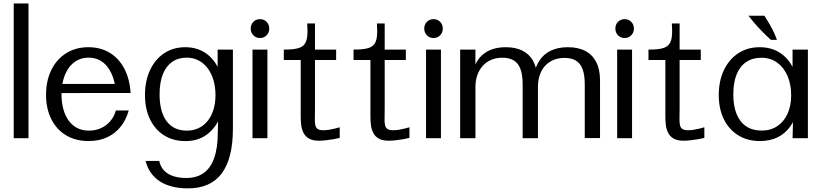

<svg xmlns="http://www.w3.org/2000/svg" viewBox="-20 -778 4624 1081"><path d="M57.3 0V-758.4H140.4V0Z M478.7 16.1Q405.4 16.1 351.7 -16.4Q297.9 -49 268.6 -107.7Q239.3 -166.4 239.3 -244.1Q239.3 -323.7 269 -384.1Q298.8 -444.5 352.4 -478.3Q406.1 -512.2 477.7 -512.2Q545.9 -512.2 597.3 -481.1Q648.8 -450.1 679.4 -392.5Q710 -335 715.3 -254.4H633.3Q629.8 -301.9 617.4 -338.9Q605 -375.9 585.1 -401.5Q565.3 -427 538.5 -440.2Q511.6 -453.4 478.7 -453.4Q443.6 -453.4 415.5 -438.6Q387.4 -423.8 367.6 -396.6Q347.8 -369.3 337.1 -331.2Q326.4 -293 326.4 -246.5Q326.4 -202.5 336.3 -165Q346.2 -127.6 365.7 -100.2Q385.1 -72.8 414 -57.6Q442.9 -42.5 480.7 -42.5Q518.6 -42.5 549.7 -57.1Q580.8 -71.7 602.2 -97.3Q623.6 -123 632.2 -156H704.9Q689.4 -101.5 658 -63.1Q626.6 -24.6 581.4 -4.2Q536.2 16.1 478.7 16.1ZM306.1 -254.1 294.7 -305.4H692.9L694.1 -254.4Z M1038.3 282.5Q990.9 282.5 951.1 272.8Q911.4 263.1 881 243.7Q850.6 224.2 830 195.3Q809.4 166.4 799.6 128.1H876.8Q882.2 157.2 900.6 178.7Q919.1 200.2 951.2 212.1Q983.3 224.1 1028.5 224.1Q1087.8 224.1 1127.2 195.7Q1166.6 167.3 1186.4 110.2Q1206.2 53.2 1206.2 -32.8L1209.3 -160.8L1225.6 -135.7Q1202.3 -66.7 1150.9 -25.2Q1099.5 16.4 1024.3 16.4Q955.5 16.4 904.2 -15.8Q852.9 -48.1 824.6 -106.5Q796.3 -164.8 796.3 -242.7Q796.3 -322.6 824.8 -383.4Q853.2 -444.2 904.3 -478.2Q955.4 -512.2 1022.8 -512.2Q1095.1 -512.2 1146.5 -472.9Q1197.8 -433.7 1223 -359.7L1205.3 -334.2V-498.8H1291.3V-54.9Q1291.3 28.3 1276 91.4Q1260.6 154.4 1229.4 197Q1198.1 239.5 1150.4 261Q1102.8 282.5 1038.3 282.5ZM1032.2 -42.5Q1069 -42.5 1098.7 -56.9Q1128.4 -71.3 1149.5 -97.7Q1170.7 -124.1 1181.9 -160.8Q1193.2 -197.4 1193.2 -242Q1193.2 -289.2 1181.6 -327.8Q1170 -366.4 1148.5 -394.6Q1127 -422.8 1097.3 -438.1Q1067.6 -453.4 1031 -453.4Q983.2 -453.4 949.1 -429.5Q915 -405.6 896.7 -359.7Q878.5 -313.8 878.5 -247Q878.5 -197.1 888.7 -159Q898.9 -120.8 918.6 -94.8Q938.3 -68.8 966.8 -55.6Q995.2 -42.5 1032.2 -42.5Z M1401.7 0V-498.8H1485.6V0ZM1443.8 -564Q1421.4 -564 1406.5 -579.3Q1391.6 -594.5 1391.6 -617.2Q1391.6 -639.9 1406.5 -655.1Q1421.4 -670.2 1443.8 -670.2Q1466.2 -670.2 1481.1 -655.1Q1496 -639.9 1496 -617.2Q1496 -594.5 1481.1 -579.3Q1466.2 -564 1443.8 -564Z M1776 14.2Q1740.4 14.2 1719.6 2.1Q1698.8 -10.1 1688.9 -29.9Q1678.9 -49.7 1676 -73.1Q1673.1 -96.5 1673.1 -119V-440.2H1578V-498.9Q1624.1 -498.5 1651.8 -504.8Q1679.4 -511 1692.9 -527.1Q1706.4 -543.2 1709.6 -572.2Q1712.9 -601.1 1709.6 -645.9H1753.4V-498.9H1872.5V-440.2H1753.4V-170Q1753.4 -137.7 1752.7 -114.1Q1752 -90.4 1755 -75.1Q1757.9 -59.9 1768.1 -52.3Q1778.3 -44.7 1800.1 -44.7Q1815 -44.7 1830.4 -47Q1845.8 -49.3 1861.6 -53.2Q1877.5 -57 1892.7 -61.3V-1.6Q1878.6 2.1 1857.6 5.8Q1836.7 9.5 1815 11.8Q1793.3 14.2 1776 14.2Z M2168.5 14.2Q2132.9 14.2 2112.1 2.1Q2091.3 -10.1 2081.4 -29.9Q2071.4 -49.7 2068.5 -73.1Q2065.6 -96.5 2065.6 -119V-440.2H1970.5V-498.9Q2016.6 -498.5 2044.2 -504.8Q2071.9 -511 2085.4 -527.1Q2098.9 -543.2 2102.1 -572.2Q2105.4 -601.1 2102.1 -645.9H2145.9V-498.9H2265V-440.2H2145.9V-170Q2145.9 -137.7 2145.2 -114.1Q2144.5 -90.4 2147.5 -75.1Q2150.4 -59.9 2160.6 -52.3Q2170.8 -44.7 2192.6 -44.7Q2207.5 -44.7 2222.9 -47Q2238.3 -49.3 2254.1 -53.2Q2270 -57 2285.2 -61.3V-1.6Q2271.1 2.1 2250.1 5.8Q2229.2 9.5 2207.5 11.8Q2185.8 14.2 2168.5 14.2Z M2378.7 0V-498.8H2462.6V0ZM2420.8 -564Q2398.4 -564 2383.5 -579.3Q2368.6 -594.5 2368.6 -617.2Q2368.6 -639.9 2383.5 -655.1Q2398.4 -670.2 2420.8 -670.2Q2443.2 -670.2 2458.1 -655.1Q2473 -639.9 2473 -617.2Q2473 -594.5 2458.1 -579.3Q2443.2 -564 2420.8 -564Z M2570.8 0V-498.8H2656.8L2656.5 -343.4L2640.1 -367.4Q2651.4 -415.3 2676 -447.5Q2700.7 -479.6 2738.8 -495.9Q2776.8 -512.2 2827.1 -512.2Q2882.1 -512.2 2920.4 -493.3Q2958.8 -474.5 2980.1 -437.5Q3001.4 -400.4 3005 -345.2L2982.1 -340Q2991.5 -397.7 3016.3 -435.8Q3041.1 -473.9 3081.4 -493Q3121.8 -512.2 3177 -512.2Q3236 -512.2 3276.3 -490.6Q3316.7 -469 3337.5 -427.6Q3358.3 -386.1 3358.3 -325.9V-0.5H3272.3V-302.3Q3272.3 -355.8 3260 -388.7Q3247.6 -421.6 3222.4 -436.8Q3197.1 -451.9 3157.8 -451.9Q3122.7 -451.9 3095.1 -440Q3067.5 -428.1 3048.1 -406.4Q3028.8 -384.7 3018.7 -354.7Q3008.7 -324.7 3008.7 -287.9V0H2922.7V-302.3Q2922.7 -355.8 2910.4 -389Q2898.2 -422.3 2872.7 -437.7Q2847.2 -453.1 2807.9 -453.1Q2773.2 -453.1 2745.1 -440.9Q2717.1 -428.8 2697.5 -406.8Q2677.9 -384.9 2667.3 -354.6Q2656.8 -324.3 2656.8 -287.9V0Z M3454.7 0V-498.8H3538.6V0ZM3496.8 -564Q3474.4 -564 3459.5 -579.3Q3444.6 -594.5 3444.6 -617.2Q3444.6 -639.9 3459.5 -655.1Q3474.4 -670.2 3496.8 -670.2Q3519.2 -670.2 3534.1 -655.1Q3549 -639.9 3549 -617.2Q3549 -594.5 3534.1 -579.3Q3519.2 -564 3496.8 -564Z M3829 14.2Q3793.4 14.2 3772.6 2.1Q3751.8 -10.1 3741.9 -29.9Q3731.9 -49.7 3729 -73.1Q3726.1 -96.5 3726.1 -119V-440.2H3631V-498.9Q3677.1 -498.5 3704.8 -504.8Q3732.4 -511 3745.9 -527.1Q3759.4 -543.2 3762.6 -572.2Q3765.9 -601.1 3762.6 -645.9H3806.4V-498.9H3925.5V-440.2H3806.4V-170Q3806.4 -137.7 3805.7 -114.1Q3805 -90.4 3808 -75.1Q3810.9 -59.9 3821.1 -52.3Q3831.3 -44.7 3853.1 -44.7Q3868 -44.7 3883.4 -47Q3898.8 -49.3 3914.6 -53.2Q3930.5 -57 3945.7 -61.3V-1.6Q3931.6 2.1 3910.6 5.8Q3889.7 9.5 3868 11.8Q3846.3 14.2 3829 14.2Z M4258.1 16.1Q4188.1 16.1 4136.2 -16.3Q4084.2 -48.6 4055.5 -106.7Q4026.8 -164.8 4026.8 -242.7Q4026.8 -322.6 4055.8 -383.4Q4084.9 -444.2 4136.7 -478.2Q4188.6 -512.2 4256.9 -512.2Q4339.2 -512.2 4394.1 -463.6Q4449.1 -415.1 4469.8 -324.4L4442.2 -304.5V-498.8H4528.6V0H4442.4L4446.7 -184.9L4470.2 -161.2Q4456.6 -103.1 4427.6 -63.6Q4398.6 -24.1 4356.1 -4Q4313.5 16.1 4258.1 16.1ZM4268 -42.8Q4318.9 -42.8 4356.4 -67.8Q4393.8 -92.7 4414.1 -137.6Q4434.4 -182.5 4434.4 -242Q4434.4 -304.3 4413.4 -351.8Q4392.4 -399.4 4354.8 -426.1Q4317.1 -452.9 4266.8 -452.9Q4217.1 -452.9 4181.6 -429Q4146.1 -405.1 4127.4 -359.3Q4108.7 -313.4 4108.7 -247Q4108.7 -180.8 4127.5 -135.3Q4146.3 -89.8 4181.9 -66.3Q4217.4 -42.8 4268 -42.8ZM4320.4 -553.5Q4291.7 -579.4 4267.3 -604.6Q4242.9 -629.9 4224.4 -651.8Q4205.8 -673.7 4194 -689.4H4283.7Q4292.7 -675.3 4305 -655.2Q4317.2 -635.1 4330.3 -609.7Q4343.4 -584.3 4354.4 -553.5Z"/></svg>

Font: Russolo 10pt ExtraLight
Style: Regular
Weight: 200
Designer: Micah Stupak-Hahn
Version: Version 1.000